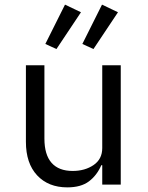

<svg xmlns="http://www.w3.org/2000/svg" viewBox="-20 -798 640 830"><path d="M422 -84H418Q399 -40 364.5 -14Q330 12 271 12Q189 12 140.5 -40Q92 -92 92 -185V-516H172V-199Q172 -129 203 -94Q234 -59 294 -59Q347 -59 384.5 -84.5Q422 -110 422 -158V-516H502V0H422ZM224 -586 176 -608 261 -778 330 -745ZM384 -586 336 -608 421 -778 490 -745Z"/></svg>

Font: iA Writer Duo V
Style: Regular
Weight: 400
Designer: Mike Abbink, Paul van der Laan, Pieter van Rosmalen, Oliver Reichenstein
Foundry: Information Architects Inc.
Version: Version 2.000